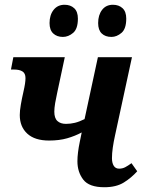

<svg xmlns="http://www.w3.org/2000/svg" viewBox="-20 -776 609 806"><path d="M186 -186Q126 -186 94.5 -215Q63 -244 63 -293Q63 -311 67.5 -337Q72 -363 78 -389Q83 -411 85 -424.5Q87 -438 87 -448Q87 -468 74.5 -476Q62 -484 40 -484H26L36 -536H252L220 -386Q215 -364 211.5 -343Q208 -322 208 -307Q208 -280 221 -268Q234 -256 257 -256Q276 -256 294.5 -260.5Q313 -265 335 -276L391 -536H534L463 -208Q457 -181 453.5 -156.5Q450 -132 450 -112Q450 -92 457.5 -80Q465 -68 480 -68Q494 -68 505.5 -74Q517 -80 532 -91L556 -57Q532 -30 500 -10Q468 10 418 10Q354 10 329.5 -22Q305 -54 305 -99Q305 -116 307.5 -136.5Q310 -157 315 -181L323 -220Q295 -205 262 -195.5Q229 -186 186 -186ZM448 -621Q422 -621 407 -635.5Q392 -650 392 -679Q392 -713 408.5 -734.5Q425 -756 454 -756Q479 -756 494.5 -741.5Q510 -727 510 -698Q510 -655 490 -638Q470 -621 448 -621ZM244 -621Q219 -621 203.5 -635.5Q188 -650 188 -679Q188 -713 205 -734.5Q222 -756 251 -756Q276 -756 291.5 -741.5Q307 -727 307 -698Q307 -655 287 -638Q267 -621 244 -621Z"/></svg>

Font: Noto Serif SemiCondensed
Style: Bold Italic
Weight: 700
Width: 4
Italic angle: -12°
Designer: Monotype Design Team
Foundry: Monotype Imaging Inc.
Version: Version 2.014